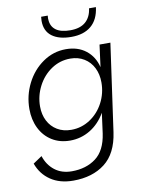

<svg xmlns="http://www.w3.org/2000/svg" viewBox="-97 -765 790 1044"><g transform="rotate(-10 297.5 -243.0)"><path d="M25.5 82.5 74.5 49.5Q91 100 129.2 129.8Q167.5 159.5 223.5 159.5Q302.5 159.5 356.2 119.2Q410 79 423.5 -13.5L438.5 -125.5Q405.5 -68.5 354.5 -37.5Q303.5 -6.5 243 -6.5Q186.5 -6.5 143.5 -33.2Q100.5 -60 77.2 -107.2Q54 -154.5 54 -213.5Q54 -288 87.2 -354Q120.5 -420 178.2 -460Q236 -500 305.5 -500Q371.5 -500 415.8 -465.2Q460 -430.5 474.5 -371L490.5 -493H550.5L482.5 -10Q466 105 397.2 158Q328.5 211 222.5 211Q148.5 211 97.8 176.8Q47 142.5 25.5 82.5ZM259.5 -63Q316 -63 363.2 -94Q410.5 -125 437.8 -177Q465 -229 465 -288.5Q465 -334 447.2 -369.5Q429.5 -405 396.5 -425.2Q363.5 -445.5 320 -445.5Q262.5 -445.5 215.2 -413.5Q168 -381.5 140.8 -328.8Q113.5 -276 113.5 -217.5Q113.5 -172.5 131.5 -137.5Q149.5 -102.5 182.5 -82.8Q215.5 -63 259.5 -63ZM202.5 -674Q202.5 -685 204 -697H240.5Q239.5 -687 239.5 -682.5Q239.5 -676.5 240 -674Q242 -637 269 -617Q296 -597 348 -597Q402.5 -597 432.5 -623Q462.5 -649 468.5 -697H506.5Q498 -629 457.2 -594.8Q416.5 -560.5 348 -560.5Q279.5 -560.5 241 -589.2Q202.5 -618 202.5 -674Z"/></g></svg>

Font: HK Grotesk Light
Style: Italic
Weight: 300
Italic angle: -16°
Designer: Alfredo Marco Pradil
Foundry: Hanken Design Co.
Version: Version 3.001